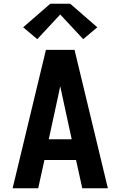

<svg xmlns="http://www.w3.org/2000/svg" viewBox="-20 -1000 640 1020"><path d="M47 0 64 -70 165 -490 224 -735H376L553 0H417L384 -150H216L183 0ZM239 -260H361L311 -490Q308 -503 305.5 -516Q303 -529 300 -542Q297 -529 294.5 -516Q292 -503 289 -490ZM178 -792 103 -855 247 -980H353L497 -855L422 -792L300 -923Z"/></svg>

Font: Iosevka SS04 XBd Ex
Style: Regular
Weight: 800
Width: 7
Monospace: yes
Designer: Belleve Invis
Foundry: Belleve Invis
Version: Version 19.0.0; ttfautohint (v1.8.4)